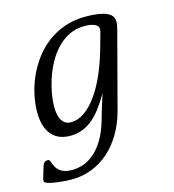

<svg xmlns="http://www.w3.org/2000/svg" viewBox="-166 -620 833 921"><g transform="rotate(-15 251.0 -160.0)"><path d="M326.7 -152.8Q302.7 -111.8 279.8 -82Q256.8 -52.2 232.7 -33.2Q208.5 -14.2 181.9 -4.9Q155.3 4.4 124.5 4.4Q98.1 4.4 75.4 -3.9Q52.7 -12.2 35.9 -30.3Q19 -48.3 9.5 -76.9Q0 -105.5 0 -146Q0 -184.1 8.8 -227.5Q17.6 -271 35.9 -313.5Q54.2 -356 82.3 -395Q110.4 -434.1 148.4 -463.9Q186.5 -493.7 235.1 -511.5Q283.7 -529.3 343.3 -529.3Q410.2 -529.3 445.1 -514.6Q480 -500 480 -467.8Q480 -459.5 478.3 -450.2Q476.6 -440.9 474.1 -430.7L374.5 -53.2Q358.4 6.8 330.1 55.2Q301.8 103.5 263.2 137.7Q224.6 171.9 177.5 190.2Q130.4 208.5 76.7 208.5Q70.8 208.5 58.8 208Q46.9 207.5 32.2 206.1Q17.6 204.6 2 202.6Q-13.7 200.7 -26.4 197.8Q-39.1 194.8 -47.4 190.7Q-55.7 186.5 -55.7 181.6Q-55.7 179.2 -55.4 175.3Q-55.2 171.4 -54.2 168.9L-40.5 122.6Q-38.1 114.3 -35.9 107.9Q-33.7 101.6 -30.5 97.4Q-27.3 93.3 -22.2 91.1Q-17.1 88.9 -9.3 88.9Q-3.9 88.9 -1 94.5Q2 100.1 4.9 108.6Q7.8 117.2 12.9 127Q18.1 136.7 27.3 145.3Q36.6 153.8 52.2 159.4Q67.9 165 92.3 165Q119.1 165 147.5 155.3Q175.8 145.5 202.1 122.8Q228.5 100.1 251 62.5Q273.4 24.9 289.6 -31.2L299.8 -67.4Q305.7 -87.9 313.2 -110.6Q320.8 -133.3 326.7 -152.8ZM85.4 -151.4Q85.4 -131.8 88.4 -114.7Q91.3 -97.7 98.4 -85Q105.5 -72.3 116.9 -64.9Q128.4 -57.6 145.5 -57.6Q180.7 -57.6 213.9 -81.3Q247.1 -105 276.1 -146.2Q305.2 -187.5 329.3 -243.4Q353.5 -299.3 371.6 -363.8L391.1 -434.1Q394.5 -444.8 394.5 -455.6Q394.5 -463.4 389.2 -469.2Q383.8 -475.1 374.5 -479Q365.2 -482.9 352.8 -484.9Q340.3 -486.8 325.7 -486.8Q282.7 -486.8 248 -469.2Q213.4 -451.7 186.8 -423.1Q160.2 -394.5 140.9 -358.4Q121.6 -322.3 109.4 -284.9Q97.2 -247.6 91.3 -212.4Q85.4 -177.2 85.4 -151.4Z"/></g></svg>

Font: Arian AMU Serif
Style: Italic
Weight: 400
Italic angle: -15°
Designer: Ruben Hakobyan (Tarumian)
Foundry: Ruben Hakobyan (Tarumian)
Version: Version 1.002